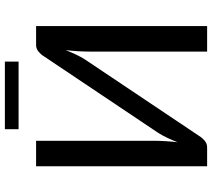

<svg xmlns="http://www.w3.org/2000/svg" viewBox="-62 -828 889 806"><g transform="rotate(-90 383.0 -424.5)"><path d="M677 0H570V-495Q570 -540 576 -594Q557.5 -545.5 537 -513L215.5 -33Q208 -20.5 195.8 -10.2Q183.5 0 168 0H88.5V-718H195.5V-223Q195.5 -178 189.5 -124Q208 -172.5 228.5 -205L550 -685Q557.5 -697.5 569.8 -707.8Q582 -718 597.5 -718H677ZM528 -791.5H244V-849H528Z"/></g></svg>

Font: Verano Sans Medium
Style: Regular
Weight: 500
Designer: Lukasz Dziedzic with Adam Twardoch and Botio Nikoltchev
Foundry: tyPoland Lukasz Dziedzic
Version: Version 3.001;December 28, 2019;FontCreator 12.0.0.2547 64-b